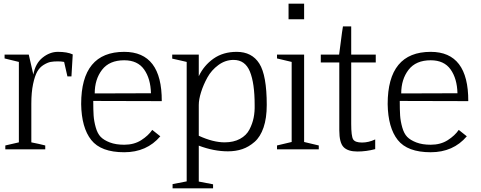

<svg xmlns="http://www.w3.org/2000/svg" viewBox="-20 -815 2624 1048"><path d="M83 -477 5 -496V-517H137L162 -408Q173 -469 212.5 -500.5Q252 -532 296 -532Q347 -532 377 -518L370 -398H348L330 -477Q315 -480 296 -480Q273 -480 256.5 -477Q240 -474 218.5 -461Q197 -448 183.5 -424.5Q170 -401 160.5 -356Q151 -311 151 -249V-38Q197 -29 227 -21V0H9V-21L83 -38Z M497 -305 804 -306Q802 -386 766.5 -436Q731 -486 658 -486Q577 -486 537 -434Q497 -382 497 -305ZM658 -25Q712 -25 751 -50Q790 -75 811 -106L855 -71Q781 16 658 16Q531 16 478 -51Q425 -118 423 -247Q423 -532 658 -532Q864 -532 863 -263L489 -264Q489 -215 491 -184.5Q493 -154 502.5 -120Q512 -86 529.5 -68Q547 -50 579.5 -37.5Q612 -25 658 -25Z M1065 -242V-74Q1143 -38 1206 -38Q1255 -38 1290 -57Q1325 -76 1341.5 -108Q1358 -140 1364.5 -172.5Q1371 -205 1370 -242Q1370 -361 1344 -424.5Q1318 -488 1255 -488Q1210 -488 1172 -460Q1134 -432 1112 -392Q1090 -352 1077.5 -312Q1065 -272 1065 -242ZM1065 176 1143 191V213H922V190L999 175V-477Q991 -479 962.5 -485.5Q934 -492 920 -495V-517H1065V-399Q1093 -458 1145.5 -495Q1198 -532 1272 -532Q1355 -532 1395.5 -468Q1436 -404 1436 -242Q1436 -170 1418.5 -119Q1401 -68 1369.5 -40.5Q1338 -13 1302.5 -1Q1267 11 1224 11Q1147 11 1065 -20Z M1640 -710H1555V-795H1640ZM1572 -477 1492 -496V-517H1640V-40L1720 -21V0H1492V-21L1572 -40Z M1731 -517H1831Q1834 -535 1840.5 -589Q1847 -643 1852 -671H1897V-517H2031V-474H1897V-139Q1897 -72 1907.5 -54.5Q1918 -37 1956 -37Q1992 -37 2028 -54V-1Q1979 12 1931 12Q1879 12 1855.5 -12Q1832 -36 1832 -104V-474H1731Z M2170 -305 2477 -306Q2475 -386 2439.5 -436Q2404 -486 2331 -486Q2250 -486 2210 -434Q2170 -382 2170 -305ZM2331 -25Q2385 -25 2424 -50Q2463 -75 2484 -106L2528 -71Q2454 16 2331 16Q2204 16 2151 -51Q2098 -118 2096 -247Q2096 -532 2331 -532Q2537 -532 2536 -263L2162 -264Q2162 -215 2164 -184.5Q2166 -154 2175.5 -120Q2185 -86 2202.5 -68Q2220 -50 2252.5 -37.5Q2285 -25 2331 -25Z"/></svg>

Font: Afta serif
Style: Regular
Weight: 400
Designer: parq.ink
Foundry: Oriol Esparraguera Font
Version: Version 1.000